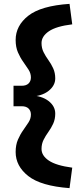

<svg xmlns="http://www.w3.org/2000/svg" viewBox="-20 -822 394 994"><path d="M340 152Q192 141 126.5 89.5Q61 38 61 -35Q61 -72 73 -99.5Q85 -127 100.5 -148.5Q116 -170 128 -189Q140 -208 140 -229Q140 -248 128 -260Q116 -272 92 -272H50V-378H92Q116 -378 128 -390Q140 -402 140 -421Q140 -442 128 -461Q116 -480 100.5 -501.5Q85 -523 73 -550.5Q61 -578 61 -615Q61 -689 126.5 -740.5Q192 -792 340 -802L354 -696Q271 -686 233 -660Q195 -634 195 -599Q195 -573 205.5 -552Q216 -531 230.5 -511Q245 -491 255.5 -468Q266 -445 266 -416Q266 -379 231.5 -351.5Q197 -324 135 -321V-329Q197 -326 231.5 -299Q266 -272 266 -234Q266 -205 255.5 -182Q245 -159 230.5 -139Q216 -119 205.5 -98Q195 -77 195 -51Q195 -16 233 9.5Q271 35 354 46Z"/></svg>

Font: Radio Canada Big
Style: Regular
Weight: 400
Designer: Étienne Aubert Bonn
Foundry: Coppers and Brasses
Version: Version 1.001